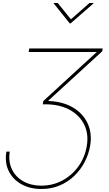

<svg xmlns="http://www.w3.org/2000/svg" viewBox="-20 -1053 735 1289"><path d="M22.9 -35.2H45.4Q35.2 31.2 59.8 83Q84.5 134.8 136.2 164.1Q188 193.4 257.3 193.4Q333.5 193.4 397.9 159.2Q462.4 125 506.3 64.2Q550.3 3.4 563 -75.2Q575.7 -152.8 546.4 -214.1Q517.1 -275.4 453.9 -312.3Q390.6 -349.1 301.3 -352.5H267.1L271 -375L645 -717.8L642.1 -704.1H172.4L176.3 -727.5H669.4L666.5 -709L305.2 -377.9V-375Q402.8 -371.1 470.5 -330.8Q538.1 -290.5 568.6 -224.1Q599.1 -157.7 585.4 -75.2Q575.7 -18.1 548.6 34.2Q521.5 86.4 479 127.4Q436.5 168.5 380.9 192.1Q325.2 215.8 258.3 215.8Q181.6 215.8 124 183.8Q66.4 151.9 38.6 95.2Q10.7 38.6 22.9 -35.2ZM367.7 -1032.7 456.1 -923.3 580.6 -1032.7H607.9L607.4 -1029.8L454.1 -896H448.2L340.8 -1029.8L341.3 -1032.7Z"/></svg>

Font: Inter Thin
Style: Italic
Weight: 250
Italic angle: -9.3988°
Designer: Rasmus Andersson
Foundry: rsms
Version: Version 4.001;git-66647c0bb